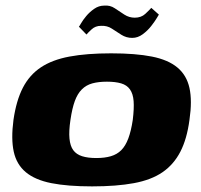

<svg xmlns="http://www.w3.org/2000/svg" viewBox="-20 -657 716 684"><path d="M308 7Q221 7 163 -4.5Q105 -16 72 -43.5Q39 -71 29 -116.5Q19 -162 28 -230Q38 -299 61.5 -344.5Q85 -390 125.5 -417Q166 -444 227.5 -455.5Q289 -467 376 -467Q463 -467 521 -455.5Q579 -444 612 -416.5Q645 -389 655 -343.5Q665 -298 655 -230Q646 -162 622.5 -116.5Q599 -71 559 -43.5Q519 -16 457 -4.5Q395 7 308 7ZM323 -94Q353 -94 375 -100.5Q397 -107 412 -122Q427 -137 437 -163.5Q447 -190 453 -230Q458 -271 456 -297Q454 -323 443 -338.5Q432 -354 411.5 -360Q391 -366 361 -366Q331 -366 309 -360Q287 -354 271.5 -338.5Q256 -323 246.5 -297Q237 -271 231 -230Q225 -190 227.5 -163.5Q230 -137 241 -122Q252 -107 272.5 -100.5Q293 -94 323 -94ZM451 -522Q430 -522 412.5 -533Q395 -544 378.5 -555Q362 -566 340 -565Q320 -565 306.5 -552.5Q293 -540 288 -534L261 -562Q262 -562 268.5 -573.5Q275 -585 287 -599.5Q299 -614 315.5 -625.5Q332 -637 351 -637Q372 -639 389 -627.5Q406 -616 423 -605Q440 -594 460 -594Q483 -594 497.5 -607.5Q512 -621 519 -629L546 -605Q546 -605 538.5 -592.5Q531 -580 518.5 -564Q506 -548 488.5 -535Q471 -522 451 -522Z"/></svg>

Font: Genos ExtraBold
Style: Italic
Weight: 800
Italic angle: -8°
Version: Version 1.010